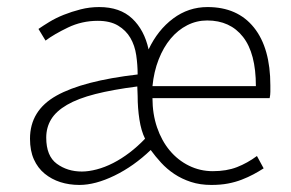

<svg xmlns="http://www.w3.org/2000/svg" viewBox="-20 -512 824 544"><path d="M205 12Q176 12 151 4Q126 -4 106.5 -20Q87 -36 76 -60.5Q65 -85 65 -119Q65 -199 140 -241Q215 -283 370 -301Q370 -328 366 -355.5Q362 -383 349.5 -404.5Q337 -426 314.5 -439.5Q292 -453 257 -453Q212 -453 172.5 -434Q133 -415 109 -397L89 -430Q102 -439 120 -450Q138 -461 160.5 -470Q183 -479 208.5 -485.5Q234 -492 261 -492Q320 -492 354.5 -459.5Q389 -427 401 -372Q427 -427 470.5 -459.5Q514 -492 568 -492Q653 -492 699.5 -434Q746 -376 746 -270Q746 -261 746 -252Q746 -243 744 -234H412Q412 -189 425 -151Q438 -113 461 -85.5Q484 -58 515.5 -42.5Q547 -27 583 -27Q622 -27 651.5 -38.5Q681 -50 708 -70L727 -35Q713 -26 698 -18Q683 -10 665 -3Q647 4 626 8Q605 12 579 12Q547 12 521 3.5Q495 -5 474 -19Q453 -33 436.5 -51Q420 -69 407 -87Q359 -41 304.5 -14.5Q250 12 205 12ZM212 -26Q231 -26 254 -32Q277 -38 300.5 -50Q324 -62 347 -79.5Q370 -97 391 -119Q380 -141 375 -173.5Q370 -206 370 -240L369 -267Q299 -258 250 -245.5Q201 -233 170 -215Q139 -197 125 -174Q111 -151 111 -122Q111 -70 141 -48Q171 -26 212 -26ZM412 -268H705Q705 -361 668.5 -407.5Q632 -454 567 -454Q537 -454 510.5 -440.5Q484 -427 463.5 -402.5Q443 -378 429.5 -343.5Q416 -309 412 -268Z"/></svg>

Font: hySource Sans Pro Light
Style: Regular
Weight: 300
Designer: Paul D. Hunt
Foundry: Adobe Systems Incorporated
Version: Version 2.021;PS 2.000;hotconv 1.0.86;makeotf.lib2.5.63406